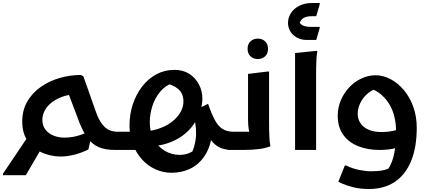

<svg xmlns="http://www.w3.org/2000/svg" viewBox="-42 -998 2851 1278"><path d="M251 -39 130 168H-22V158L167 -123ZM722 0Q657 0 614.5 -19Q572 -38 543 -76.5Q514 -115 489 -176L408 -390L468 -371Q410 -369 367 -352Q324 -335 295.5 -310.5Q267 -286 253.5 -257.5Q240 -229 240 -201Q240 -161 261 -134.5Q282 -108 315.5 -95Q349 -82 385 -82Q438 -82 485 -97Q532 -112 561 -129L573 -119L546 -3Q500 20 451.5 32Q403 44 362 44Q329 44 293.5 36Q258 28 224.5 11.5Q191 -5 164 -32Q137 -59 121.5 -98Q106 -137 106 -189Q106 -264 139.5 -322Q173 -380 229.5 -419.5Q286 -459 355 -479Q424 -499 496 -499L513 -490L598 -249Q621 -184 655 -152.5Q689 -121 742 -121V-20Z M1514 -121V-21L1494 0Q1473 0 1444 -7.5Q1415 -15 1387 -38.5Q1359 -62 1339 -109L1370 -107Q1359 -20 1321.5 37.5Q1284 95 1227 123.5Q1170 152 1100 152Q1044 152 993 129Q942 106 903.5 63.5Q865 21 842.5 -36.5Q820 -94 820 -163Q820 -237 842 -303.5Q864 -370 904 -422Q944 -474 999 -503.5Q1054 -533 1120 -533Q1177 -533 1218.5 -506Q1260 -479 1282.5 -435.5Q1305 -392 1305 -342Q1305 -302 1291 -258Q1277 -214 1248 -171.5Q1219 -129 1174.5 -96Q1130 -63 1069 -43Q1008 -23 929 -23L863 0H722V-97L742 -121H881Q949 -121 1004 -138Q1059 -155 1098 -184Q1137 -213 1158 -249Q1179 -285 1179 -322Q1179 -376 1143.5 -406Q1108 -436 1050 -445L1114 -449Q1060 -430 1025 -388.5Q990 -347 972.5 -293Q955 -239 955 -184Q955 -119 982 -70.5Q1009 -22 1054.5 5.5Q1100 33 1155 33Q1191 33 1223.5 18Q1256 3 1284 -22L1205 66Q1239 21 1251 -25.5Q1263 -72 1263 -104Q1264 -142 1258 -177Q1252 -212 1237 -255L1343 -307Q1366 -240 1388 -199Q1410 -158 1439.5 -139.5Q1469 -121 1514 -121Z M1474 0V-101L1494 -121H1674L1626 -97Q1618 -110 1613.5 -138Q1609 -166 1609 -203V-506L1740 -522H1749V-180Q1749 -160 1749.5 -132Q1750 -104 1751.5 -77Q1753 -50 1757 -32V-24Q1727 -12 1683 -6Q1639 0 1576 0ZM1674 -605Q1645 -605 1625.5 -623Q1606 -641 1606 -673Q1606 -705 1625.5 -723Q1645 -741 1674 -741Q1703 -741 1722.5 -723Q1742 -705 1742 -673Q1742 -641 1722.5 -623Q1703 -605 1674 -605Z M1922 -645 2069 -660 2070 -652Q2066 -634 2064.5 -607Q2063 -580 2062.5 -552Q2062 -524 2062 -504V0H1922ZM1875 -845Q1875 -881 1894.5 -911Q1914 -941 1950 -959.5Q1986 -978 2035 -978H2086V-969L2063 -890H2031Q1997 -890 1976.5 -877Q1956 -864 1949 -832L1945 -859Q1958 -834 1978.5 -826.5Q1999 -819 2024 -819H2086V-811L2063 -732H2001Q1963 -732 1934 -748Q1905 -764 1890 -790Q1875 -816 1875 -845Z M2414 260Q2353 260 2307.5 248Q2262 236 2236 224Q2210 212 2210 212L2253 104H2263Q2303 124 2348 133Q2393 142 2428 142Q2475 142 2507 135.5Q2539 129 2568 112L2526 148Q2551 118 2566 79.5Q2581 41 2587.5 -10.5Q2594 -62 2594 -130Q2594 -174 2584 -217.5Q2574 -261 2552.5 -299Q2531 -337 2497 -367Q2463 -397 2414 -413L2487 -418Q2412 -394 2375.5 -344Q2339 -294 2339 -239Q2339 -206 2357 -178.5Q2375 -151 2410.5 -135Q2446 -119 2498 -119Q2521 -119 2549.5 -122.5Q2578 -126 2605 -135L2604 -16Q2574 -6 2542 -3Q2510 0 2483 0Q2405 0 2342 -25Q2279 -50 2242.5 -101Q2206 -152 2206 -227Q2206 -283 2227 -331.5Q2248 -380 2283.5 -417.5Q2319 -455 2364.5 -476Q2410 -497 2458 -497Q2509 -497 2558 -471Q2607 -445 2646.5 -398Q2686 -351 2709 -287Q2732 -223 2732 -148Q2732 -18 2694.5 73.5Q2657 165 2586 212.5Q2515 260 2414 260Z"/></svg>

Font: Kufam SemiBold
Style: Italic
Weight: 600
Italic angle: -11°
Designer: Artur Schmal
Foundry: Original Type
Version: Version 1.301; ttfautohint (v1.8.3)